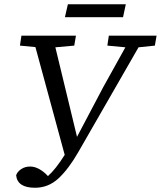

<svg xmlns="http://www.w3.org/2000/svg" viewBox="-20 -838 758 905"><path d="M486 -623 493 -670H718L710 -623L633 -615L349 -121Q303 -41 255.5 3Q208 47 145 47Q62 47 56 -12Q62 -29 80 -41Q98 -53 122 -53Q144 -53 166 -40.5Q188 -28 206 -8Q243 -41 285 -108L147 -616L74 -623L81 -670H338L330 -623L241 -615L343 -193L467 -428L571 -615ZM286 -757 300 -818H573L560 -757Z"/></svg>

Font: Source Serif 4 SmText
Style: Italic
Weight: 400
Italic angle: -12°
Designer: Frank Grießhammer
Foundry: Adobe
Version: Version 4.005;hotconv 1.1.0;makeotfexe 2.6.0